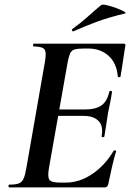

<svg xmlns="http://www.w3.org/2000/svg" viewBox="-20 -815 571 835"><path d="M20 0Q17 0 17 -6Q17 -12 20 -12Q47 -12 61 -17Q75 -22 82 -37Q89 -52 94 -81L175 -544Q183 -587 173.5 -600Q164 -613 126 -613Q124 -613 124 -619Q124 -625 126 -625H519Q527 -625 525 -616Q522 -597 518 -571Q514 -545 510.5 -521Q507 -497 504 -482Q503 -478 497.5 -479.5Q492 -481 492 -483Q488 -539 453 -571.5Q418 -604 363 -604H345Q317 -604 303.5 -599.5Q290 -595 284.5 -582Q279 -569 274 -543L193 -85Q186 -45 195 -33Q204 -21 241 -21H267Q326 -21 381.5 -58.5Q437 -96 474 -159Q476 -162 481.5 -160.5Q487 -159 485 -157Q476 -128 467 -88.5Q458 -49 451 -15Q448 0 435 0ZM434 -222Q433 -218 427 -218.5Q421 -219 422 -223Q430 -267 408.5 -289Q387 -311 344 -311H187L191 -339H351Q396 -339 421 -356.5Q446 -374 455 -415Q456 -420 462 -419.5Q468 -419 467 -414Q462 -382 458 -363.5Q454 -345 450 -325Q446 -300 442.5 -275.5Q439 -251 434 -222ZM300 -679Q296 -677 293.5 -682.5Q291 -688 295 -689Q331 -715 361 -742Q391 -769 420 -793Q425 -797 444.5 -792.5Q464 -788 485.5 -780Q507 -772 519.5 -765Q532 -758 522 -756Q455 -740 403 -721Q351 -702 300 -679Z"/></svg>

Font: Cormorant
Style: Bold Italic
Weight: 700
Italic angle: -10°
Designer: Christian Thalmann (Catharsis Fonts)
Foundry: Catharsis Fonts
Version: Version 4.000